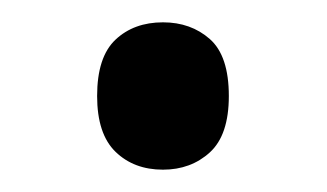

<svg xmlns="http://www.w3.org/2000/svg" viewBox="-20 -438 293 172"><path d="M67 -352Q67 -387 83.5 -402.5Q100 -418 126 -418Q151 -418 168 -403Q185 -388 185 -352Q185 -317 168 -301.5Q151 -286 126 -286Q100 -286 83.5 -302Q67 -318 67 -352Z"/></svg>

Font: Noto Sans Hebrew SemiCondensed
Style: Regular
Weight: 400
Width: 4
Designer: Monotype Design Team
Foundry: Monotype Imaging Inc.
Version: Version 2.004; ttfautohint (v1.8.4.7-5d5b)